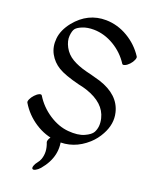

<svg xmlns="http://www.w3.org/2000/svg" viewBox="-144 -847 912 1181"><g transform="rotate(15 312.0 -256.5)"><path d="M299 0Q330 124 230 223Q215 237 200.5 243Q186 249 180.5 243Q175 237 181.5 222.5Q188 208 200 196Q212 184 219 169Q241 121 223 62Q221 53 230.5 37.5Q240 22 255.5 9Q271 -4 283.5 -6.5Q296 -9 299 0ZM547 -524Q513 -589 453 -632Q393 -675 325 -682Q283 -686 251.5 -676.5Q220 -667 207.5 -654Q195 -641 189 -607.5Q183 -574 200 -534Q217 -494 254 -467.5Q291 -441 345 -422Q348 -421 384 -408.5Q420 -396 439 -388Q568 -333 584 -225Q595 -153 549 -84Q523 -44 485 -15Q390 57 278 38Q203 25 141 -23.5Q79 -72 45 -142Q41 -150 49.5 -165Q58 -180 73 -193.5Q88 -207 101.5 -211.5Q115 -216 119 -208Q152 -142 210.5 -96Q269 -50 332.5 -39Q396 -28 437.5 -42.5Q479 -57 492 -77Q516 -114 508 -167Q494 -262 374 -314Q356 -322 320 -333Q227 -365 186 -395Q145 -425 125 -470.5Q105 -516 115.5 -571Q126 -626 175 -678Q264 -770 383 -758Q458 -750 521.5 -704.5Q585 -659 621 -591Q625 -584 617 -568.5Q609 -553 594 -539.5Q579 -526 565 -521.5Q551 -517 547 -524Z"/></g></svg>

Font: Kavivanar
Style: Regular
Weight: 400
Designer: Tharique Azeez
Foundry: Tharique Azeez
Version: Version 1.88